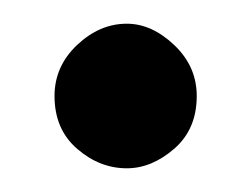

<svg xmlns="http://www.w3.org/2000/svg" viewBox="-20 -142 210 162"><path d="M26 -61Q26 -86 45 -104Q64 -122 87 -122Q108 -122 127 -104Q146 -86 146 -61Q146 -33 127 -16.5Q108 0 87 0Q64 0 45 -16.5Q26 -33 26 -61Z"/></svg>

Font: Josefin Sans Thin SemiBold
Style: Regular
Weight: 600
Version: Version 2.000